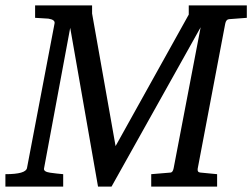

<svg xmlns="http://www.w3.org/2000/svg" viewBox="-42 -691 934 711"><path d="M872 -625 806 -620Q795 -619 792 -603L690 -66Q688 -53 700 -52L762 -46V0H518V-46L590 -52Q598 -53 601 -68L701 -590L371 0H321L218 -588L121 -67Q119 -55 143.5 -51.5Q168 -48 192 -46V0H-22V-46Q54 -46 58 -69L160 -604Q163 -618 137 -622Q113 -623 88 -625V-671H299V-641L386 -150L657 -637V-671H872Z"/></svg>

Font: Apparatus SIL
Style: Italic
Weight: 400
Italic angle: -11°
Version: Version 1.0